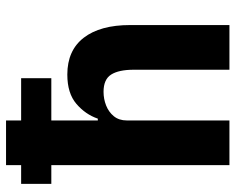

<svg xmlns="http://www.w3.org/2000/svg" viewBox="-92 -688 780 636"><g transform="rotate(-90 298.0 -370.0)"><path d="M217 0H69V-590H7V-690H69V-740H217V-690H357V-590H217V-436H223Q237 -477 272 -507Q307 -537 369 -537Q449 -537 491 -482.6Q533 -428.2 533 -329V0H385V-317Q385 -366.6 369 -391.8Q353 -417 312 -417Q288.2 -417 266.6 -408.5Q245 -400 231 -382.9Q217 -365.7 217 -340Z"/></g></svg>

Font: IBM Plex Sans Var
Style: Regular
Weight: 400
Designer: Mike Abbink, Paul van der Laan, Pieter van Rosmalen
Foundry: Bold Monday
Version: Version 3.000